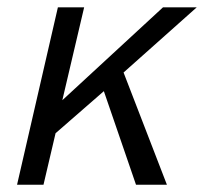

<svg xmlns="http://www.w3.org/2000/svg" viewBox="-20 -508 561 528"><path d="M26.9 0 139.2 -487.8H211.4L151.4 -232.4L428.2 -487.8H521L319.8 -308.6L439 0H354L265.6 -257.3L132.8 -141.6L99.6 0Z"/></svg>

Font: Acari Sans
Style: Italic
Weight: 400
Italic angle: -13°
Designer: Alfredo Marco Pradil and Stefan Peev
Foundry: Hanken Design Co.
Version: Version 1.045;January 11, 2019;FontCreator 11.5.0.2425 64-bi